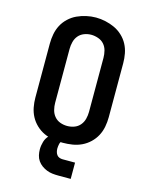

<svg xmlns="http://www.w3.org/2000/svg" viewBox="-137 -832 873 1117"><g transform="rotate(15 300.0 -273.5)"><path d="M300 8Q271 8 242 3.5Q213 -1 186.5 -13.5Q160 -26 138.5 -46.5Q117 -67 103.5 -92.5Q90 -118 84.5 -147Q79 -176 79 -205V-530Q79 -559 84.5 -588Q90 -617 103.5 -642.5Q117 -668 139 -688.5Q161 -709 187 -721Q213 -733 242 -739.5Q271 -746 300 -746Q329 -746 358 -739.5Q387 -733 413 -721Q439 -709 461 -688.5Q483 -668 496.5 -642.5Q510 -617 515.5 -588Q521 -559 521 -530V-205Q521 -176 515.5 -147Q510 -118 496.5 -92.5Q483 -67 461.5 -46.5Q440 -26 413.5 -13.5Q387 -1 358 3.5Q329 8 300 8ZM300 -93Q322 -93 342.5 -100.5Q363 -108 377 -124.5Q391 -141 396.5 -162.5Q402 -184 402 -205V-530Q402 -552 396.5 -573.5Q391 -595 377 -611Q363 -627 341.5 -634.5Q320 -642 299 -642Q277 -642 256.5 -634Q236 -626 222.5 -610Q209 -594 203.5 -572.5Q198 -551 198 -530V-205Q198 -184 203.5 -162.5Q209 -141 223 -124.5Q237 -108 257.5 -100.5Q278 -93 300 -93ZM325 199Q307 199 289.5 197Q272 195 255.5 188.5Q239 182 224.5 171.5Q210 161 200 146.5Q190 132 186 114.5Q182 97 182 79Q182 56 189 32.5Q196 9 213 -7.5Q230 -24 253 -31Q276 -38 300 -38V0Q293 0 288.5 6.5Q284 13 282.5 20Q281 27 280 34Q279 41 279 48Q279 58 281.5 68Q284 78 290 86Q296 94 305.5 97.5Q315 101 325 101H400V199Z"/></g></svg>

Font: Iosevka Curly Slab Extended
Style: Bold
Weight: 700
Width: 7
Monospace: yes
Designer: Belleve Invis
Foundry: Belleve Invis
Version: Version 11.1.0; ttfautohint (v1.8.3)